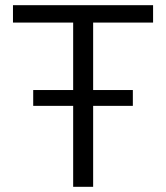

<svg xmlns="http://www.w3.org/2000/svg" viewBox="-20 -720 640 740"><path d="M262 0V-312H108V-373H262V-633H30V-700H570V-633H339V-373H492V-312H339V0Z"/></svg>

Font: Red Hat Mono VF Light
Style: Regular
Weight: 300
Monospace: yes
Designer: Pentagram, MCKL
Foundry: Pentagram, MCKL
Version: Version 1.023